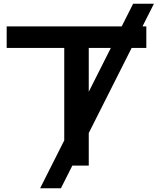

<svg xmlns="http://www.w3.org/2000/svg" viewBox="-20 -892 849 1034"><path d="M809 -872 308 122H196L697 -872ZM458 -689V0H326V-689ZM768 -750V-634H16V-750Z"/></svg>

Font: Unbounded Variable
Style: Regular
Weight: 400
Designer: Luke Prowse, Jean-Baptiste Morizot, Fátima Lázaro, Florian Runge
Foundry: NaN
Version: Version 1.600;FEAKit 1.0